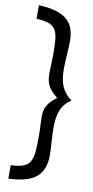

<svg xmlns="http://www.w3.org/2000/svg" viewBox="-98 -790 469 965"><g transform="rotate(10 136.5 -307.5)"><path d="M204 -14C204 -34 203 -57.2 201 -83.5C199 -109.8 198 -135 198 -159C198 -193 202.5 -221.8 211.5 -245.5C220.5 -269.2 237.7 -289.7 263 -307C239.7 -324.3 223 -344.3 213 -367C203 -389.7 198 -419.3 198 -456C198 -479.3 199 -504.2 201 -530.5C203 -556.8 204 -580 204 -600C204 -622.7 201 -643 195 -661C189 -679 178.8 -694.3 164.5 -707C150.2 -719.7 131.2 -729.7 107.5 -737C83.8 -744.3 54.3 -748.7 19 -750V-681C46.3 -679.7 67.7 -676.2 83 -670.5C98.3 -664.8 109.7 -655.5 117 -642.5C124.3 -629.5 128.8 -612.2 130.5 -590.5C132.2 -568.8 133 -542 133 -510C133 -496.7 132.5 -482.5 131.5 -467.5C130.5 -452.5 130 -438 130 -424C130 -413.3 130.7 -403.2 132 -393.5C133.3 -383.8 136 -374.3 140 -365C144 -355.7 150 -346.3 158 -337C166 -327.7 176.7 -317.7 190 -307C176.7 -297 166 -287.5 158 -278.5C150 -269.5 144 -260.8 140 -252.5C136 -244.2 133.3 -235.7 132 -227C130.7 -218.3 130 -209 130 -199C130 -184.3 130.5 -169.3 131.5 -154C132.5 -138.7 133 -122.3 133 -105C133 -73 132.2 -46.2 130.5 -24.5C128.8 -2.8 124.3 14.5 117 27.5C109.7 40.5 98.3 50 83 56C67.7 62 46.3 65.3 19 66V135C87 132.3 134.8 118.5 162.5 93.5C190.2 68.5 204 32.7 204 -14Z"/></g></svg>

Font: Cabin Condensed
Style: Regular
Weight: 400
Designer: Pablo Impallari
Foundry: Pablo Impallari. www.impallari.com Igino Marini. www.ikern.com
Version: Version 1.006